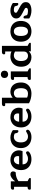

<svg xmlns="http://www.w3.org/2000/svg" viewBox="1942 -2720 792 4717"><g transform="rotate(-90 2338.5 -361.0)"><path d="M37 -33Q37 -56 53.5 -68Q70 -80 99 -80H108V-412H64Q37 -412 37 -445Q37 -468 53.5 -480Q70 -492 99 -492H242V-390H246Q280 -438 326 -470Q372 -502 417 -502Q451 -502 469 -482.5Q487 -463 487 -435Q487 -417 480.5 -400Q474 -383 464 -372Q340 -372 248 -304V-79L284 -61Q307 -50 316 -41.5Q325 -33 325 -19Q325 -9 321 -4.5Q317 0 307 0H64Q37 0 37 -33Z M519 -239Q519 -323 552.5 -382.5Q586 -442 643.5 -472Q701 -502 772 -502Q838 -502 891 -476Q944 -450 974 -401.5Q1004 -353 1004 -289Q1004 -268 998 -244.5Q992 -221 983 -203H660Q660 -136 699.5 -103Q739 -70 793 -70Q827 -70 852 -77.5Q877 -85 911 -104Q914 -106 922.5 -110.5Q931 -115 935.5 -116.5Q940 -118 944 -118Q959 -118 969.5 -107Q980 -96 980 -78Q980 -61 970 -48.5Q960 -36 938 -23Q873 15 786 15Q711 15 650.5 -13.5Q590 -42 554.5 -99.5Q519 -157 519 -239ZM858 -288Q864 -302 864 -319Q864 -364 839 -390.5Q814 -417 770 -417Q726 -417 695 -382.5Q664 -348 660 -288Z M1059 -245Q1059 -330 1095 -388Q1131 -446 1189 -474Q1247 -502 1314 -502Q1371 -502 1420.5 -483.5Q1470 -465 1500 -441V-328Q1500 -318 1493.5 -312Q1487 -306 1474 -306Q1440 -306 1429 -350L1417 -396Q1382 -417 1333 -417Q1275 -417 1237 -373.5Q1199 -330 1199 -244Q1199 -158 1238.5 -114Q1278 -70 1342 -70Q1370 -70 1394 -78Q1418 -86 1445 -103Q1448 -105 1455 -109.5Q1462 -114 1466.5 -115.5Q1471 -117 1475 -117Q1490 -117 1500 -106Q1510 -95 1510 -77Q1510 -46 1465 -19Q1409 15 1330 15Q1253 15 1191.5 -15.5Q1130 -46 1094.5 -104.5Q1059 -163 1059 -245Z M1567 -239Q1567 -323 1600.5 -382.5Q1634 -442 1691.5 -472Q1749 -502 1820 -502Q1886 -502 1939 -476Q1992 -450 2022 -401.5Q2052 -353 2052 -289Q2052 -268 2046 -244.5Q2040 -221 2031 -203H1708Q1708 -136 1747.5 -103Q1787 -70 1841 -70Q1875 -70 1900 -77.5Q1925 -85 1959 -104Q1962 -106 1970.5 -110.5Q1979 -115 1983.5 -116.5Q1988 -118 1992 -118Q2007 -118 2017.5 -107Q2028 -96 2028 -78Q2028 -61 2018 -48.5Q2008 -36 1986 -23Q1921 15 1834 15Q1759 15 1698.5 -13.5Q1638 -42 1602.5 -99.5Q1567 -157 1567 -239ZM1906 -288Q1912 -302 1912 -319Q1912 -364 1887 -390.5Q1862 -417 1818 -417Q1774 -417 1743 -382.5Q1712 -348 1708 -288Z M2160 -45V-630H2116Q2089 -630 2089 -663Q2089 -686 2105.5 -698Q2122 -710 2151 -710H2297V-450L2300 -448Q2330 -473 2367 -487.5Q2404 -502 2445 -502Q2507 -502 2558 -474.5Q2609 -447 2640 -388Q2671 -329 2671 -240Q2671 -156 2634 -98.5Q2597 -41 2535 -13Q2473 15 2398 15Q2337 15 2274.5 -0.5Q2212 -16 2160 -45ZM2531 -239Q2531 -417 2405 -417Q2363 -417 2331 -391Q2299 -365 2299 -321V-92Q2342 -70 2394 -70Q2531 -70 2531 -239Z M2781 -647Q2781 -688 2806.5 -712.5Q2832 -737 2871 -737Q2910 -737 2935.5 -712.5Q2961 -688 2961 -647Q2961 -606 2935.5 -581.5Q2910 -557 2871 -557Q2832 -557 2806.5 -581.5Q2781 -606 2781 -647ZM2733 -33Q2733 -56 2749.5 -68Q2766 -80 2795 -80H2804V-412H2760Q2733 -412 2733 -445Q2733 -468 2749.5 -480Q2766 -492 2795 -492H2944V-79L2980 -61Q3003 -50 3012 -41.5Q3021 -33 3021 -19Q3021 -9 3017 -4.5Q3013 0 3003 0H2760Q2733 0 2733 -33Z M3058 -240Q3058 -320 3091.5 -379.5Q3125 -439 3183 -470.5Q3241 -502 3311 -502Q3378 -502 3433 -475V-630H3389Q3362 -630 3362 -663Q3362 -686 3378.5 -698Q3395 -710 3424 -710H3570V-79L3606 -61Q3629 -50 3638 -41Q3647 -32 3647 -19Q3647 -9 3643 -4.5Q3639 0 3629 0H3436V-46H3432Q3409 -18 3373 -1.5Q3337 15 3292 15Q3229 15 3175.5 -12.5Q3122 -40 3090 -97.5Q3058 -155 3058 -240ZM3431 -171V-389Q3413 -401 3387 -409Q3361 -417 3336 -417Q3276 -417 3237 -370.5Q3198 -324 3198 -241Q3198 -155 3233 -112.5Q3268 -70 3325 -70Q3372 -70 3401.5 -97Q3431 -124 3431 -171Z M3673 -244Q3673 -330 3707.5 -388Q3742 -446 3800 -474Q3858 -502 3928 -502Q3998 -502 4056 -474Q4114 -446 4148.5 -388Q4183 -330 4183 -244Q4183 -158 4148 -99.5Q4113 -41 4055.5 -13Q3998 15 3928 15Q3858 15 3800.5 -13Q3743 -41 3708 -99.5Q3673 -158 3673 -244ZM4042 -244Q4042 -329 4013 -373Q3984 -417 3928 -417Q3872 -417 3843 -373Q3814 -329 3814 -244Q3814 -159 3843 -114.5Q3872 -70 3928 -70Q3984 -70 4013 -114.5Q4042 -159 4042 -244Z M4244 -39V-156Q4244 -166 4250.5 -173Q4257 -180 4270 -180Q4304 -180 4315 -135L4326 -94Q4340 -83 4367 -76.5Q4394 -70 4424 -70Q4505 -70 4505 -113Q4505 -133 4488 -146Q4471 -159 4418 -185L4383 -202Q4306 -241 4275 -274.5Q4244 -308 4244 -361Q4244 -425 4299 -463.5Q4354 -502 4437 -502Q4494 -502 4544 -483.5Q4594 -465 4624 -441V-330Q4624 -320 4617.5 -314Q4611 -308 4598 -308Q4564 -308 4553 -352L4541 -396Q4506 -417 4457 -417Q4424 -417 4404 -405.5Q4384 -394 4384 -371Q4384 -351 4398.5 -340Q4413 -329 4465 -302L4514 -277Q4585 -240 4615 -207.5Q4645 -175 4645 -121Q4645 -50 4585.5 -17.5Q4526 15 4438 15Q4383 15 4328.5 -1Q4274 -17 4244 -39Z"/></g></svg>

Font: Maitree
Style: Bold
Weight: 700
Designer: CadsonDemak Team
Foundry: CadsonDemak
Version: Version 1.002